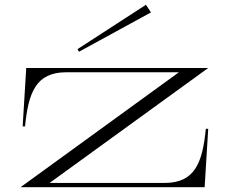

<svg xmlns="http://www.w3.org/2000/svg" viewBox="-20 -785 959 805"><path d="M66 0H838L853 -245H843C829 -101 796 -19 672 -18H188L853 -500H90L75 -255H85C99 -399 132 -481 256 -482H730ZM613 -733 592 -765 305 -579 311 -568Z"/></svg>

Font: Sprat Extended Light
Style: Regular
Weight: 300
Width: 9
Designer: Ethan Nakache
Foundry: Collletttivo
Version: Version 2.000;Glyphs 3.2 (3217)